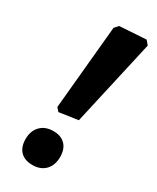

<svg xmlns="http://www.w3.org/2000/svg" viewBox="-177 -721 639 783"><g transform="rotate(30 142.5 -330.0)"><path d="M269 -668 285 -649 194 -245 105 -232 91 -248 128 -642 144 -660ZM127 -155Q163 -155 183 -134.5Q203 -114 203 -77Q203 -38 181 -15Q159 8 121 8Q84 8 64 -12.5Q44 -33 44 -70Q44 -109 66.5 -132Q89 -155 127 -155Z"/></g></svg>

Font: Alegreya Sans ExtraBold
Style: Italic
Weight: 800
Italic angle: -7°
Designer: Juan Pablo del Peral
Foundry: Huerta Tipografica
Version: Version 2.007